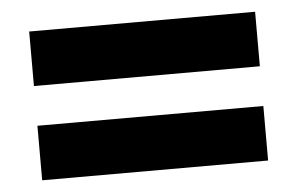

<svg xmlns="http://www.w3.org/2000/svg" viewBox="-35 -550 641 414"><g transform="rotate(-5 286.0 -343.0)"><path d="M41 -386V-504H530V-386ZM41 -182V-300H530V-182Z"/></g></svg>

Font: Noto Sans Kannada ExtraBold
Style: Regular
Weight: 800
Designer: Jelle Bosma - Monotype Design Team
Foundry: Monotype Imaging Inc.
Version: Version 2.005; ttfautohint (v1.8.4.7-5d5b)